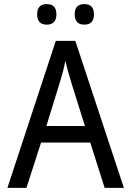

<svg xmlns="http://www.w3.org/2000/svg" viewBox="-20 -916 640 936"><path d="M490.2 0 419.9 -221.2H180.2L108.9 0H16.1L252 -716.8H347.2L584 0ZM394 -301.8 329.1 -508.8Q310.1 -569.3 298.8 -619.1Q289.1 -570.8 276.4 -529.8L206.1 -301.8ZM208 -896Q254.9 -896 254.9 -846.2Q254.9 -795.9 208 -795.9Q161.1 -795.9 161.1 -846.2Q161.1 -896 208 -896ZM391.1 -896Q438 -896 438 -846.2Q438 -795.9 391.1 -795.9Q344.2 -795.9 344.2 -846.2Q344.2 -896 391.1 -896Z"/></svg>

Font: Noto Mono
Style: Regular
Weight: 400
Designer: Monotype Design Team
Foundry: Monotype Imaging Inc.
Version: Version 1.00